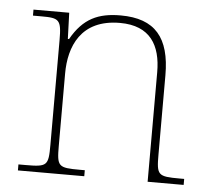

<svg xmlns="http://www.w3.org/2000/svg" viewBox="-44 -590 705 637"><g transform="rotate(5 308.5 -271.0)"><path d="M38 0H259V-20H243C170 -20 166 -24 166 -94V-334C166 -423 202 -517 333 -517C434 -517 470 -454 470 -365V0H590V-20H575C502 -20 498 -24 498 -94V-357C498 -482 448 -542 333 -542C259 -542 209 -520 169 -449H165L162 -536H43V-516H71C131 -516 138 -511 138 -442V-94C138 -24 134 -20 61 -20H38Z"/></g></svg>

Font: Noto Serif Malayalam Thin
Style: Regular
Weight: 100
Designer: Indian type Foundry, Jelle Bosma, Monotype Design Team
Foundry: Monotype Imaging Inc.
Version: Version 2.104